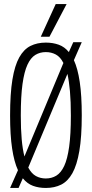

<svg xmlns="http://www.w3.org/2000/svg" viewBox="-20 -921 454 951"><path d="M72 10H30L69 -78Q50 -119 40 -185.5Q30 -252 30 -349Q30 -457 41.5 -527Q53 -597 75.5 -637Q98 -677 131 -693.5Q164 -710 207 -710Q242 -710 271 -699.5Q300 -689 321 -663L343 -712H385L346 -623Q365 -582 375 -515Q385 -448 385 -350Q385 -243 373 -173Q361 -103 338.5 -63Q316 -23 283 -6.5Q250 10 207 10Q172 10 143.5 -0.5Q115 -11 93 -38ZM83 -349Q83 -281 87.5 -231Q92 -181 101 -146L294 -609Q279 -639 256.5 -651Q234 -663 207 -663Q178 -663 155 -649Q132 -635 116 -600.5Q100 -566 91.5 -505Q83 -444 83 -349ZM207 -37Q236 -37 259 -51Q282 -65 298 -99Q314 -133 322.5 -194Q331 -255 331 -349Q331 -418 326.5 -468.5Q322 -519 314 -555L120 -91Q136 -61 158 -49Q180 -37 207 -37ZM182 -739 256 -901H310L225 -739Z"/></svg>

Font: Georama Condensed Light
Style: Regular
Weight: 300
Width: 3
Designer: Jean-Baptiste Levee
Foundry: Production Type
Version: Version 1.000